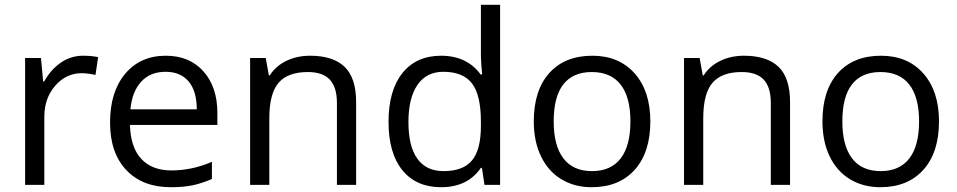

<svg xmlns="http://www.w3.org/2000/svg" viewBox="-20 -780 4038 810"><path d="M330.1 -544.9Q365.7 -544.9 394 -539.1L382.8 -463.9Q349.6 -471.2 324.2 -471.2Q259.3 -471.2 213.1 -418.5Q167 -365.7 167 -287.1V0H85.9V-535.2H152.8L162.1 -436H166Q195.8 -488.3 237.8 -516.6Q279.8 -544.9 330.1 -544.9Z M700.2 9.8Q581.5 9.8 512.9 -62.5Q444.3 -134.8 444.3 -263.2Q444.3 -392.6 508.1 -468.8Q571.8 -544.9 679.2 -544.9Q779.8 -544.9 838.4 -478.8Q897 -412.6 897 -304.2V-252.9H528.3Q530.8 -158.7 575.9 -109.9Q621.1 -61 703.1 -61Q789.6 -61 874 -97.2V-24.9Q831.1 -6.3 792.7 1.7Q754.4 9.8 700.2 9.8ZM678.2 -477.1Q613.8 -477.1 575.4 -435.1Q537.1 -393.1 530.3 -318.8H810.1Q810.1 -395.5 775.9 -436.3Q741.7 -477.1 678.2 -477.1Z M1401.4 0V-346.2Q1401.4 -411.6 1371.6 -443.8Q1341.8 -476.1 1278.3 -476.1Q1194.3 -476.1 1155.3 -430.7Q1116.2 -385.3 1116.2 -280.8V0H1035.2V-535.2H1101.1L1114.3 -461.9H1118.2Q1143.1 -501.5 1188 -523.2Q1232.9 -544.9 1288.1 -544.9Q1384.8 -544.9 1433.6 -498.3Q1482.4 -451.7 1482.4 -349.1V0Z M2013.2 -71.8H2008.8Q1952.6 9.8 1840.8 9.8Q1735.8 9.8 1677.5 -62Q1619.1 -133.8 1619.1 -266.1Q1619.1 -398.4 1677.7 -471.7Q1736.3 -544.9 1840.8 -544.9Q1949.7 -544.9 2007.8 -465.8H2014.2L2010.7 -504.4L2008.8 -542V-759.8H2089.8V0H2023.9ZM1851.1 -58.1Q1934.1 -58.1 1971.4 -103.3Q2008.8 -148.4 2008.8 -249V-266.1Q2008.8 -379.9 1970.9 -428.5Q1933.1 -477.1 1850.1 -477.1Q1778.8 -477.1 1741 -421.6Q1703.1 -366.2 1703.1 -265.1Q1703.1 -162.6 1740.7 -110.4Q1778.3 -58.1 1851.1 -58.1Z M2723.6 -268.1Q2723.6 -137.2 2657.7 -63.7Q2591.8 9.8 2475.6 9.8Q2403.8 9.8 2348.1 -23.9Q2292.5 -57.6 2262.2 -120.6Q2231.9 -183.6 2231.9 -268.1Q2231.9 -398.9 2297.4 -471.9Q2362.8 -544.9 2479 -544.9Q2591.3 -544.9 2657.5 -470.2Q2723.6 -395.5 2723.6 -268.1ZM2315.9 -268.1Q2315.9 -165.5 2356.9 -111.8Q2397.9 -58.1 2477.5 -58.1Q2557.1 -58.1 2598.4 -111.6Q2639.6 -165 2639.6 -268.1Q2639.6 -370.1 2598.4 -423.1Q2557.1 -476.1 2476.6 -476.1Q2397 -476.1 2356.4 -423.8Q2315.9 -371.6 2315.9 -268.1Z M3231.9 0V-346.2Q3231.9 -411.6 3202.1 -443.8Q3172.4 -476.1 3108.9 -476.1Q3024.9 -476.1 2985.8 -430.7Q2946.8 -385.3 2946.8 -280.8V0H2865.7V-535.2H2931.6L2944.8 -461.9H2948.7Q2973.6 -501.5 3018.6 -523.2Q3063.5 -544.9 3118.7 -544.9Q3215.3 -544.9 3264.2 -498.3Q3313 -451.7 3313 -349.1V0Z M3941.4 -268.1Q3941.4 -137.2 3875.5 -63.7Q3809.6 9.8 3693.4 9.8Q3621.6 9.8 3565.9 -23.9Q3510.3 -57.6 3480 -120.6Q3449.7 -183.6 3449.7 -268.1Q3449.7 -398.9 3515.1 -471.9Q3580.6 -544.9 3696.8 -544.9Q3809.1 -544.9 3875.2 -470.2Q3941.4 -395.5 3941.4 -268.1ZM3533.7 -268.1Q3533.7 -165.5 3574.7 -111.8Q3615.7 -58.1 3695.3 -58.1Q3774.9 -58.1 3816.2 -111.6Q3857.4 -165 3857.4 -268.1Q3857.4 -370.1 3816.2 -423.1Q3774.9 -476.1 3694.3 -476.1Q3614.7 -476.1 3574.2 -423.8Q3533.7 -371.6 3533.7 -268.1Z"/></svg>

Font: f02724691
Style: Regular
Weight: 400
Foundry: Ascender Corporation
Version: Version 1.10